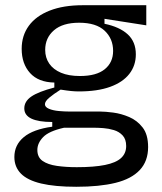

<svg xmlns="http://www.w3.org/2000/svg" viewBox="-20 -540 622 735"><path d="M272 175Q190 175 137.5 162.5Q85 150 60 124.5Q35 99 35 61Q35 15 71 -15Q107 -45 180 -55V-73Q127 -73 100 -86Q73 -99 73 -125Q73 -152 100 -170.5Q127 -189 188 -205V-224Q127 -225 95 -260.5Q63 -296 63 -353Q63 -404 90.5 -441.5Q118 -479 170.5 -499.5Q223 -520 296 -520H540V-443L380 -468V-449Q438 -437 469 -408.5Q500 -380 500 -332Q500 -289 475 -257Q450 -225 401.5 -207.5Q353 -190 282 -190Q268 -190 252.5 -191.5Q237 -193 212 -197Q185 -180 168.5 -166Q152 -152 152 -141Q152 -130 167.5 -123.5Q183 -117 205 -115Q227 -113 246 -113H363Q383 -113 413.5 -109Q444 -105 474.5 -92Q505 -79 526 -52Q547 -25 547 23Q547 77 515 111Q483 145 422 160Q361 175 272 175ZM274 100Q340 100 382 91.5Q424 83 443.5 65Q463 47 463 19Q463 -7 449.5 -21.5Q436 -36 416 -42Q396 -48 376 -49.5Q356 -51 342 -51H225Q167 -38 145 -15Q123 8 123 34Q123 62 143 76Q163 90 197.5 95Q232 100 274 100ZM286 -249Q349 -249 381 -275Q413 -301 413 -345Q413 -392 380.5 -422.5Q348 -453 283 -453Q220 -453 186.5 -424Q153 -395 153 -349Q153 -319 168.5 -296.5Q184 -274 213.5 -261.5Q243 -249 286 -249Z"/></svg>

Font: Bricolage Grotesque
Style: Regular
Weight: 400
Designer: Mathieu Triay
Foundry: Atelier Triay
Version: Version 1.001;gftools[0.9.33.dev8+g029e19f]